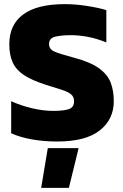

<svg xmlns="http://www.w3.org/2000/svg" viewBox="-20 -674 595 928"><path d="M256 10Q191 10 133 -0.5Q75 -11 34 -30V-185Q79 -164 134 -151Q189 -138 237 -138Q287 -138 312.5 -146.5Q338 -155 338 -185Q338 -206 323.5 -218Q309 -230 278.5 -240Q248 -250 199 -265Q134 -286 96 -311Q58 -336 41.5 -372Q25 -408 25 -460Q25 -555 92.5 -604.5Q160 -654 293 -654Q346 -654 402.5 -645Q459 -636 494 -625V-469Q447 -488 404 -496Q361 -504 323 -504Q279 -504 248 -497Q217 -490 217 -461Q217 -436 243.5 -424.5Q270 -413 338 -395Q417 -374 458.5 -344Q500 -314 515 -274.5Q530 -235 530 -185Q530 -97 462 -43.5Q394 10 256 10ZM179 234 211 42H360L313 234Z"/></svg>

Font: Kanit
Style: Bold
Weight: 700
Designer: Katatrad Team
Foundry: CadsonDemak
Version: Version 2.000; ttfautohint (v1.8.3)